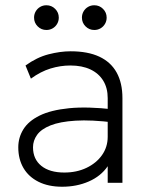

<svg xmlns="http://www.w3.org/2000/svg" viewBox="-20 -695 564 730"><path d="M216.5 15Q164 15 126.5 -3.8Q89 -22.5 69.2 -56.2Q49.5 -90 49.5 -135Q49.5 -172 68.8 -203.2Q88 -234.5 130.5 -255.5Q173 -276.5 242.5 -283.5Q312 -290.5 412.5 -279L415.5 -229Q327 -240 267.2 -236.2Q207.5 -232.5 172 -218.2Q136.5 -204 121 -182.2Q105.5 -160.5 105.5 -135Q105.5 -90 137 -64.5Q168.5 -39 224.5 -39Q271.5 -39 308.8 -56.8Q346 -74.5 367.8 -105.2Q389.5 -136 389.5 -175V-322Q389.5 -360.5 372.5 -388.2Q355.5 -416 323.8 -431Q292 -446 247.5 -446Q209.5 -446 172 -434.5Q134.5 -423 97.5 -396L77 -446Q120 -477 164.5 -488.5Q209 -500 248.5 -500Q314 -500 357.8 -479.5Q401.5 -459 423.5 -419.2Q445.5 -379.5 445.5 -322V0H389.5V-63Q363.5 -25 317.5 -5Q271.5 15 216.5 15ZM156.5 -581Q137 -581 123.2 -594.8Q109.5 -608.5 109.5 -628Q109.5 -641 115.8 -651.8Q122 -662.5 132.8 -668.8Q143.5 -675 156.5 -675Q176 -675 189.8 -661.2Q203.5 -647.5 203.5 -628Q203.5 -615 197.2 -604.2Q191 -593.5 180.2 -587.2Q169.5 -581 156.5 -581ZM338.5 -581Q319 -581 305.2 -594.8Q291.5 -608.5 291.5 -628Q291.5 -641 297.8 -651.8Q304 -662.5 314.8 -668.8Q325.5 -675 338.5 -675Q358 -675 371.8 -661.2Q385.5 -647.5 385.5 -628Q385.5 -615 379.2 -604.2Q373 -593.5 362.2 -587.2Q351.5 -581 338.5 -581Z"/></svg>

Font: Geologica Roman Thin
Style: Regular
Weight: 250
Designer: Sindre Bremnes, Frode Helland
Foundry: Monokrom Skriftforlag AS
Version: Version 1.010;gftools[0.9.28]